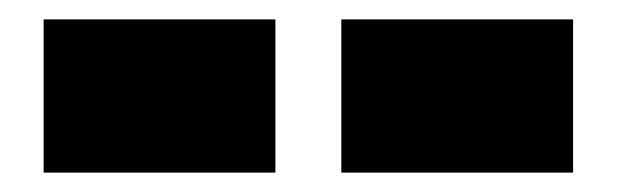

<svg xmlns="http://www.w3.org/2000/svg" viewBox="-20 -967 640 198"><path d="M332 -789V-947H571V-789ZM25 -789V-947H264V-789Z"/></svg>

Font: Tomorrow ExtraBold
Style: Regular
Weight: 800
Designer: Tony de Marco, Monica Rizzolli
Foundry: Just in Type
Version: Version 2.002